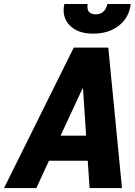

<svg xmlns="http://www.w3.org/2000/svg" viewBox="-57 -952 681 972"><path d="M249.5 -265.1H378.9L363.3 -502.9L360.4 -503.4ZM387.2 -138.2H190.9L127 0H-36.6L316.4 -710.9H491.2L560.5 0H396.5ZM414.1 -781.7Q336.9 -781.7 296.4 -823.2Q255.4 -864.7 268.1 -928.7L269.5 -931.6H386.7Q378.4 -879.4 428.2 -879.4Q453.1 -879.9 467.8 -894.5Q482.4 -909.2 486.3 -931.6H603.5L604.5 -928.7Q595.7 -861.3 543.5 -821.3Q491.2 -781.2 414.1 -781.7Z"/></svg>

Font: Roboto-BlackItalic
Style: Italic
Weight: 900
Italic angle: -12°
Designer: Google
Version: Version 1.100141; 2013